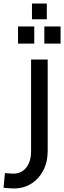

<svg xmlns="http://www.w3.org/2000/svg" viewBox="-60 -838 363 1087"><path d="M17 229Q4 229 -10.5 227.5Q-25 226 -40 225L-32 142Q-17 143 -4.5 144Q8 145 16 145Q61 145 88.5 111Q116 77 116 16V-501H210V16Q210 79 185 127Q160 175 117 202Q74 229 17 229ZM121 -729V-818H205V-729ZM42 -591V-688H134V-591ZM191 -591V-688H283V-591Z"/></svg>

Font: Cairo Play SemiBold
Style: Regular
Weight: 600
Designer: Mohamed Gaber, Accademia di Belle Arti di Urbino
Foundry: Kief Type Foundry, Accademia di Belle Arti di Urbino
Version: Version 3.130;gftools[0.9.24]